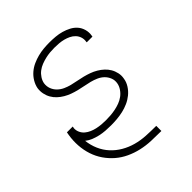

<svg xmlns="http://www.w3.org/2000/svg" viewBox="-203 -660 1006 1006"><g transform="rotate(-45 300.0 -156.5)"><path d="M412 215Q375 215 338 213.5Q301 212 266 204Q231 196 199 181Q167 166 141 143.5Q115 121 95.5 92.5Q76 64 65 30.5Q54 -3 51.5 -39.5Q49 -76 55 -113Q56 -117 56.5 -121.5Q57 -126 58 -130H101Q101 -129 100.5 -128Q100 -127 100 -126Q100 -125 100 -124Q100 -123 100 -122Q100 -121 99.5 -120.5Q99 -120 99 -120Q98 -103 105 -88Q112 -73 124 -63Q136 -53 151 -46.5Q166 -40 182 -36.5Q198 -33 214.5 -31.5Q231 -30 248 -30Q266 -30 283.5 -31.5Q301 -33 318.5 -36.5Q336 -40 353.5 -46.5Q371 -53 386 -64Q401 -75 412 -91Q423 -107 426 -124Q430 -145 422.5 -163.5Q415 -182 401.5 -195Q388 -208 370 -216Q352 -224 332.5 -229Q313 -234 293.5 -237.5Q274 -241 254.5 -246Q235 -251 217 -257.5Q199 -264 182 -274Q165 -284 151 -297Q137 -310 127.5 -326.5Q118 -343 114 -362.5Q110 -382 113 -403Q117 -424 129 -444Q141 -464 158.5 -479Q176 -494 197 -503.5Q218 -513 239.5 -518.5Q261 -524 282.5 -526Q304 -528 325 -528Q348 -528 370.5 -526Q393 -524 414 -518Q435 -512 454 -502Q473 -492 486.5 -476.5Q500 -461 506 -439.5Q512 -418 508 -396Q508 -394 507.5 -392.5Q507 -391 507 -390H465Q465 -391 465 -392Q465 -393 465 -394Q468 -411 463 -426.5Q458 -442 447 -453.5Q436 -465 421.5 -472Q407 -479 391.5 -483Q376 -487 359 -488.5Q342 -490 325 -490Q308 -490 291.5 -488.5Q275 -487 258 -483Q241 -479 224 -472.5Q207 -466 192.5 -455Q178 -444 168 -428.5Q158 -413 155 -397Q152 -376 159 -357.5Q166 -339 180 -325.5Q194 -312 211.5 -304Q229 -296 248.5 -291Q268 -286 287.5 -282.5Q307 -279 326.5 -274Q346 -269 364 -262.5Q382 -256 399 -246Q416 -236 430 -223Q444 -210 453.5 -194Q463 -178 467.5 -158Q472 -138 468 -118Q465 -96 452 -75.5Q439 -55 420.5 -40Q402 -25 380.5 -15.5Q359 -6 337 -1Q315 4 292.5 6Q270 8 248 8Q227 8 206.5 6.5Q186 5 166 0.5Q146 -4 127.5 -11.5Q109 -19 94 -31Q98 5 112 37Q126 69 149 94Q172 119 202 136.5Q232 154 266.5 163.5Q301 173 338 175Q375 177 412 177H413V215Z"/></g></svg>

Font: Iosevka SS04 XLt Ex Obl
Style: Regular
Weight: 200
Width: 7
Italic angle: -9°
Monospace: yes
Designer: Belleve Invis
Foundry: Belleve Invis
Version: Version 19.0.0; ttfautohint (v1.8.4)